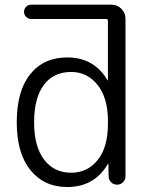

<svg xmlns="http://www.w3.org/2000/svg" viewBox="-20 -792 622 800"><path d="M429.7 -705.1Q429.7 -712.9 421.9 -712.9H109.4Q97.7 -712.9 88.9 -721.7Q80.1 -730.5 80.1 -742.7Q80.1 -754.9 88.9 -763.7Q97.7 -772.5 109.4 -772.5H445.3Q468.8 -772.5 485.8 -755.4Q502.9 -738.3 502.9 -714.8V-57.6Q502.9 -43 492.7 -32.7Q482.4 -22.5 467.8 -22.5Q453.1 -22.5 442.9 -32.7Q432.6 -43 432.6 -57.6L431.6 -109.4Q431.6 -110.4 430.7 -110.4Q429.7 -110.4 429.7 -109.4Q374 -12.7 259.8 -12.7Q164.1 -12.7 106.9 -83Q49.8 -153.3 49.8 -282.2Q49.8 -413.1 106 -482.9Q162.1 -552.7 259.8 -552.7Q372.1 -552.7 427.7 -458Q427.7 -457 428.7 -457Q429.7 -457 429.7 -458ZM122.1 -282.2Q122.1 -181.6 163.6 -127Q205.1 -72.3 276.4 -72.3Q344.7 -72.3 387.2 -125.5Q429.7 -178.7 429.7 -275.4V-289.1Q429.7 -383.8 386.7 -438Q343.8 -492.2 276.4 -492.2Q203.1 -492.2 162.6 -438Q122.1 -383.8 122.1 -282.2Z"/></svg>

Font: Gen Jyuu Gothic Normal
Style: Regular
Weight: 300
Designer: [Source Han Sans]
Ryoko NISHIZUKA  (kana & ideographs); Paul D. Hunt (Latin, Greek & Cyrillic); Wenlong ZHANG  (bopomofo
Version: Version 1.002.20150607